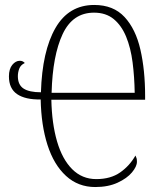

<svg xmlns="http://www.w3.org/2000/svg" viewBox="-20 -744 650 774"><path d="M364 10Q295 10 246 -35Q197 -80 171.5 -159.5Q146 -239 144 -343Q82 -342 49 -364.5Q16 -387 16 -436Q16 -466 29.5 -482.5Q43 -499 60 -499Q72 -499 80 -490Q63 -482 57.5 -467Q52 -452 52 -437Q52 -402 75 -387Q98 -372 145 -372Q150 -538 203.5 -631Q257 -724 360 -724Q437 -724 482 -675.5Q527 -627 546 -544Q565 -461 565 -357V-342H187Q189 -246 210 -174Q231 -102 271 -62Q311 -22 368 -22Q426 -22 464.5 -49Q503 -76 526 -117Q529 -111 530.5 -106Q532 -101 532 -92Q532 -73 512 -49Q492 -25 454 -7.5Q416 10 364 10ZM523 -370Q522 -434 514.5 -492.5Q507 -551 488.5 -596Q470 -641 438.5 -667Q407 -693 359 -693Q273 -693 232.5 -606.5Q192 -520 188 -370Z"/></svg>

Font: Noto Serif ExtraCondensed ExtraLight
Style: Regular
Weight: 200
Width: 2
Designer: Monotype Design Team
Foundry: Monotype Imaging Inc.
Version: Version 2.015